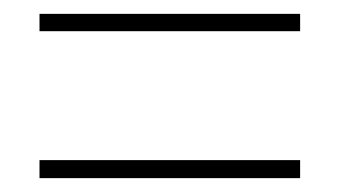

<svg xmlns="http://www.w3.org/2000/svg" viewBox="-20 -491 490 277"><path d="M37 -446V-471H413V-446ZM37 -234V-260H413V-234Z"/></svg>

Font: Noto Sans Lao Looped Condensed Thin
Style: Regular
Weight: 100
Width: 3
Designer: Mark Frömberg, Ben Mitchell
Foundry: The Fontpad Ltd
Version: Version 1.002; ttfautohint (v1.8.4.7-5d5b)